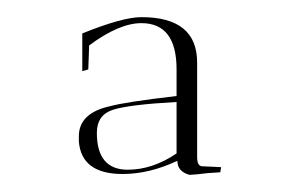

<svg xmlns="http://www.w3.org/2000/svg" viewBox="-20 -702 340 224"><path d="M76 -663Q123 -682 145 -682Q210 -682 210 -629V-519Q210 -508 216 -508L238 -507L237 -501L222 -500Q206 -498 201 -498Q187 -502 187 -514H186Q154 -499 123 -499Q75 -499 72 -537Q72 -540 72 -543Q72 -570 108 -578Q126 -583 186 -590V-621Q186 -675 145 -675Q119 -675 84 -649L83 -621L76 -619ZM93 -547Q93 -504 129 -504Q158 -504 186 -523V-583Q131 -580 112 -574Q93 -568 93 -547Z"/></svg>

Font: Antic Didone
Style: Regular
Weight: 400
Designer: Santiago Orozco
Foundry: Santiago Orozco
Version: Version 2.000